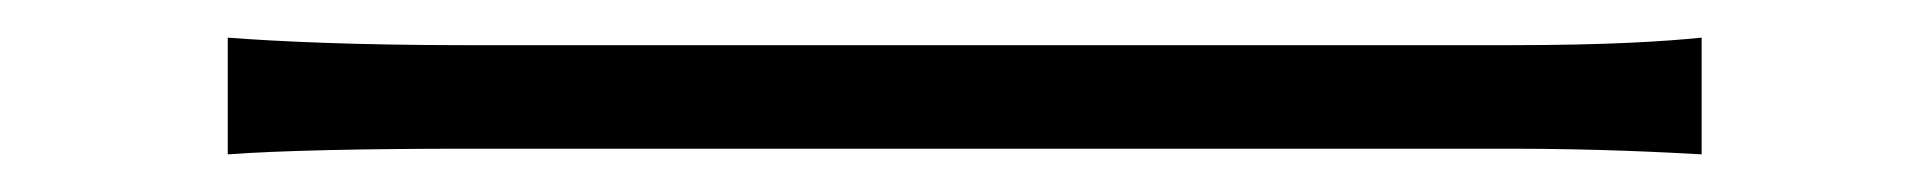

<svg xmlns="http://www.w3.org/2000/svg" viewBox="-20 -435 1025 102"><path d="M101 -353C128 -355 173 -356 228 -356H783C829 -356 866 -354 884 -353V-415C864 -413 834 -411 782 -411H228C169 -411 127 -413 101 -415Z"/></svg>

Font: GenEiGothic-pro-Light
Style: Regular
Weight: 300
Designer: Ryoko NISHIZUKA (kana & ideographs); Paul D. Hunt (Latin, Greek & Cyrillic); Wenlong ZHANG (bopomofo); Sandoll Communica
Foundry: Adobe Systems Incorporated; o_tamon
Version: Version 1.000.140830